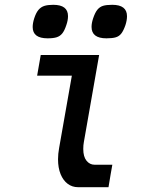

<svg xmlns="http://www.w3.org/2000/svg" viewBox="-20 -779 640 799"><path d="M221.5 -116.5Q221.5 -138.5 226 -163L279 -464H134.5L149.5 -550H392.5L329 -188Q326.5 -175 326.5 -159Q326.5 -127 340 -110.2Q353.5 -93.5 373.5 -93.5H447.5L440.5 -54L431.5 0H305Q280.5 0 261.8 -14Q243 -28 232.2 -54.2Q221.5 -80.5 221.5 -116.5ZM116 -666.5Q116 -683 122.5 -703Q130 -726 140.2 -738Q150.5 -750 164.8 -754.5Q179 -759 201.5 -759Q263 -759 263 -712Q263 -694 256 -674.5Q248.5 -651.5 239.2 -640Q230 -628.5 216 -624Q202 -619.5 178 -619.5Q116 -619.5 116 -666.5ZM361 -667Q361 -683 367.5 -702.5Q375.5 -726.5 385.2 -738.5Q395 -750.5 409 -754.8Q423 -759 447 -759Q508.5 -759 508.5 -711.5Q508.5 -694.5 502 -674.5Q494 -651.5 485 -639.8Q476 -628 462 -623.8Q448 -619.5 423 -619.5Q361 -619.5 361 -667Z"/></svg>

Font: JuliaMono SemiBold
Style: Italic
Weight: 600
Italic angle: -9°
Monospace: yes
Designer: cormullion
Foundry: corm
Version: Version 0.056; ttfautohint (v1.8.4)